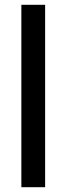

<svg xmlns="http://www.w3.org/2000/svg" viewBox="-20 -780 277 800"><path d="M168 0V-760H69V0Z"/></svg>

Font: Noto Sans Sinhala UI Condensed Medium
Style: Regular
Weight: 500
Width: 3
Designer: Jelle Bosma - Monotype Design Team
Foundry: Monotype Imaging Inc.
Version: Version 2.006